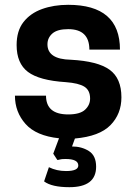

<svg xmlns="http://www.w3.org/2000/svg" viewBox="-20 -563 566 797"><path d="M268 214Q195 214 163 190L183 131Q215 147 254 147Q305 147 305 124Q305 97 252 97Q235 97 229 99Q223 101 218 101L201 75L225 11Q130 1 86 -48.5Q42 -98 42 -166H171Q171 -88 263 -88Q312 -88 333 -107.5Q354 -127 354 -154Q354 -188 330.5 -203Q307 -218 253 -222Q143 -229 96 -264.5Q49 -300 49 -376Q49 -435 77.5 -471.5Q106 -508 154.5 -525.5Q203 -543 263 -543Q478 -543 478 -357H351Q351 -442 263 -442Q218 -442 197.5 -424Q177 -406 177 -379Q177 -317 274 -315Q386 -309 435 -273.5Q484 -238 484 -159Q484 -90 438.5 -43.5Q393 3 291 12L279 45Q319 45 349 64Q379 83 379 129Q379 214 268 214Z"/></svg>

Font: Tanohe Sans SemiBold
Style: Regular
Weight: 600
Designer: Village Type and Design LLC & Cristiano Sobral
Foundry: Cooper Hewitt Smithsonian Design Museum
Version: Version 1.00;September 29, 2021;FontCreator 13.0.0.2655 64-b